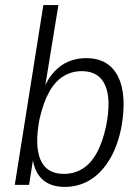

<svg xmlns="http://www.w3.org/2000/svg" viewBox="-20 -725 548 753"><path d="M234 8Q176 8 144 -23.5Q112 -55 107 -114H112L94 0H38L150 -705H209L155 -374H150Q167 -416 192.5 -443.5Q218 -471 249.5 -484Q281 -497 318 -497Q379 -497 415 -463Q451 -429 461 -366Q471 -303 454 -216Q438 -143 405.5 -92.5Q373 -42 329.5 -17Q286 8 234 8ZM230 -43Q270 -43 302.5 -62.5Q335 -82 358.5 -123.5Q382 -165 396 -230Q417 -335 392.5 -390.5Q368 -446 301 -446Q262 -446 229.5 -426.5Q197 -407 173.5 -365.5Q150 -324 135 -258Q115 -153 139 -98Q163 -43 230 -43Z"/></svg>

Font: Nunito Sans 10pt Condensed Light
Style: Italic
Weight: 300
Width: 3
Italic angle: -9°
Designer: Vernon Adams
Foundry: Vernon Adams
Version: Version 3.101;gftools[0.9.27]